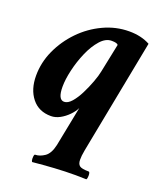

<svg xmlns="http://www.w3.org/2000/svg" viewBox="-125 -513 656 805"><g transform="rotate(20 203.0 -111.0)"><path d="M116.2 215.8Q112.3 210.9 112.3 202.1Q112.3 182.6 117.2 182.6Q137.7 182.6 159.2 168Q180.7 153.3 189.5 113.3L224.6 -64.5Q216.8 -47.9 200.2 -30.8Q183.6 -13.7 163.6 -2.9Q143.6 7.8 124 7.8Q69.3 7.8 38.6 -30.8Q7.8 -69.3 7.8 -130.9Q7.8 -189.5 32.7 -244.1Q57.6 -298.8 100.1 -342.8Q142.6 -386.7 197.8 -412.6Q252.9 -438.5 312.5 -438.5Q366.2 -438.5 405.3 -417L306.6 93.8Q303.7 111.3 302.7 119.1Q301.8 127 301.8 137.7Q301.8 156.2 311.5 164.1Q321.3 171.9 352.5 171.9Q358.4 171.9 358.4 189.5Q358.4 201.2 354.5 206.1L306.6 205.1Q260.7 205.1 212.9 208Q165 210.9 116.2 215.8ZM155.3 -67.4Q171.9 -67.4 188.5 -86.4Q205.1 -105.5 219.2 -133.8Q233.4 -162.1 244.1 -190.9Q254.9 -219.7 258.8 -240.2L285.2 -368.2Q280.3 -376 255.9 -376Q229.5 -376 206.1 -349.6Q182.6 -323.2 165 -282.7Q147.5 -242.2 137.7 -199.7Q127.9 -157.2 127.9 -125Q127.9 -67.4 155.3 -67.4Z"/></g></svg>

Font: Crimson Text
Style: Bold Italic
Weight: 700
Italic angle: -11°
Designer: Sebastian Kosch
Foundry: Sebastian Kosch
Version: Version 1.100; ttfautohint (v1.8.4)